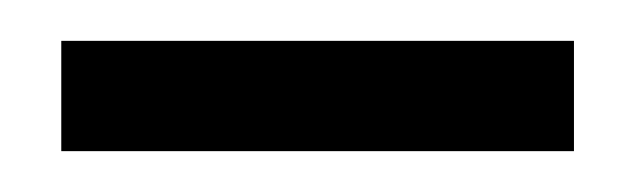

<svg xmlns="http://www.w3.org/2000/svg" viewBox="-20 -643 311 94"><path d="M10 -569V-623H261V-569Z"/></svg>

Font: Halant
Style: Bold
Weight: 700
Designer: Hitesh Malaviya (Devanagari), Satya Rajpurohit (Latin)
Foundry: Indian Type Foundry
Version: Version 1.101;PS 1.0;hotconv 1.0.78;makeotf.lib2.5.61930; tt